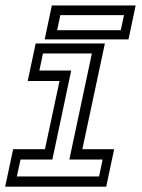

<svg xmlns="http://www.w3.org/2000/svg" viewBox="-20 -704 536 724"><path d="M-0.5 0 29.5 -141.5H149.5L204.5 -398.5H84.5L114.5 -540H375.5L290.5 -141.5H410.5L380.5 0ZM43.5 -38.5H353.5L367 -102.5H241.5L326.5 -502.5H142L128.5 -438H248.5L177.5 -102.5H57.5ZM148.5 -555.5 175.5 -683.5H491.5L464.5 -555.5ZM195.5 -590H435.5L447.5 -647H207.5Z"/></svg>

Font: Tourney
Style: Italic
Weight: 400
Italic angle: -12°
Version: Version 1.015